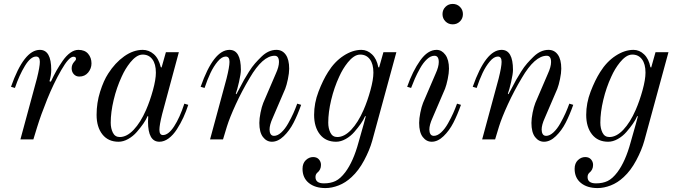

<svg xmlns="http://www.w3.org/2000/svg" viewBox="-20 -710 3444 978"><path d="M36 -268Q102 -456 183 -456Q241 -456 241 -354Q241 -326 232 -296L239 -294Q254 -326 267.5 -350Q281 -374 299.5 -400.5Q318 -427 338.5 -441.5Q359 -456 379 -456Q412 -456 429 -436Q446 -416 446 -387Q446 -361 429 -340.5Q412 -320 384 -320Q367 -320 356 -332Q345 -344 345 -362Q345 -380 357 -394Q367 -404 367 -409Q367 -412 366.5 -414.5Q366 -417 363 -419Q360 -421 354 -421Q331 -421 292 -353Q253 -285 220.5 -204.5Q188 -124 169 -62L150 0H84L168 -310Q183 -370 183 -395Q183 -422 164 -422Q136 -422 107 -374.5Q78 -327 56 -262Z M472 -125Q472 -186 490 -243Q508 -300 531 -335Q566 -390 612.5 -423Q659 -456 707 -456Q738 -456 763 -434.5Q788 -413 799 -368L803 -366L825 -444H891L806 -129Q792 -73 792 -49Q792 -22 810 -22Q838 -22 867 -66.5Q896 -111 919 -182L939 -176Q928 -142 914 -111.5Q900 -81 881 -51.5Q862 -22 839 -5Q816 12 792 12Q734 12 734 -90L735 -117L732 -119Q724 -100 710 -80Q696 -60 677 -38Q658 -16 633 -2Q608 12 584 12Q531 12 501.5 -25.5Q472 -63 472 -125ZM544 -85Q544 -56 555 -34Q566 -12 590 -12Q626 -12 661 -49Q696 -86 724 -150Q744 -196 759 -250.5Q774 -305 774 -340Q774 -384 756 -408Q738 -432 707 -432Q690 -432 674 -421Q658 -410 644 -392.5Q630 -375 619.5 -357.5Q609 -340 600 -320Q574 -264 559 -201Q544 -138 544 -85Z M1002 -268Q1068 -456 1149 -456Q1207 -456 1207 -354Q1207 -334 1197.5 -292.5Q1188 -251 1181 -233L1184 -230Q1188 -236 1201 -261.5Q1214 -287 1223 -303Q1232 -319 1248 -344.5Q1264 -370 1279 -387Q1294 -404 1312 -421.5Q1330 -439 1349 -447.5Q1368 -456 1388 -456Q1418 -456 1435.5 -431.5Q1453 -407 1453 -360Q1453 -338 1446.5 -307Q1440 -276 1433 -258L1369 -109Q1353 -74 1353 -50Q1353 -36 1358.5 -27Q1364 -18 1376 -18Q1394 -18 1413 -35.5Q1432 -53 1448 -81.5Q1464 -110 1474.5 -133.5Q1485 -157 1494 -182L1514 -176Q1496 -125 1475.5 -85Q1455 -45 1425.5 -16.5Q1396 12 1365 12Q1338 12 1319.5 -12Q1301 -36 1301 -84Q1301 -106 1307 -136Q1313 -166 1321 -186L1385 -335Q1401 -370 1401 -394Q1401 -426 1379 -426Q1318 -426 1252 -313Q1212 -246 1181 -178.5Q1150 -111 1136 -66L1116 0H1050L1134 -310Q1149 -370 1149 -395Q1149 -422 1130 -422Q1110 -422 1089 -397Q1068 -372 1052 -338Q1036 -304 1022 -262Z M1652 -85Q1652 -56 1663 -34Q1674 -12 1698 -12Q1734 -12 1769 -49Q1804 -86 1832 -150Q1852 -196 1867 -250.5Q1882 -305 1882 -340Q1882 -384 1864 -408Q1846 -432 1815 -432Q1798 -432 1782 -421Q1766 -410 1752 -392.5Q1738 -375 1727.5 -357.5Q1717 -340 1708 -320Q1682 -264 1667 -201Q1652 -138 1652 -85ZM1521 150Q1521 122 1537.5 106Q1554 90 1575 90Q1594 90 1604.5 102Q1615 114 1615 130Q1615 155 1596 170Q1587 178 1587 192Q1587 224 1630 224Q1664 224 1689 212Q1714 200 1739 167Q1780 112 1806 16Q1841 -106 1843 -117L1840 -119Q1832 -100 1818 -80Q1804 -60 1785 -38Q1766 -16 1741 -2Q1716 12 1692 12Q1639 12 1609.5 -25.5Q1580 -63 1580 -125Q1580 -185 1602.5 -243.5Q1625 -302 1651 -343Q1684 -396 1730 -426Q1776 -456 1821 -456Q1851 -456 1875 -433Q1899 -410 1907 -368L1911 -366L1933 -444H1999L1876 7Q1863 54 1835 106.5Q1807 159 1771 192Q1740 221 1705 234.5Q1670 248 1638 248Q1585 248 1553 222Q1521 196 1521 150Z M2054 -268Q2082 -348 2120.5 -402Q2159 -456 2204 -456Q2230 -456 2248.5 -431Q2267 -406 2267 -360Q2267 -338 2260.5 -307Q2254 -276 2247 -258L2183 -109Q2167 -74 2167 -50Q2167 -36 2172.5 -27Q2178 -18 2190 -18Q2208 -18 2227 -35.5Q2246 -53 2262 -81.5Q2278 -110 2288.5 -133.5Q2299 -157 2308 -182L2328 -176Q2310 -125 2289.5 -85Q2269 -45 2239.5 -16.5Q2210 12 2179 12Q2152 12 2133.5 -12Q2115 -36 2115 -84Q2115 -106 2121 -136Q2127 -166 2135 -186L2199 -335Q2215 -370 2215 -394Q2215 -426 2193 -426Q2174 -426 2155 -408.5Q2136 -391 2120 -362.5Q2104 -334 2093.5 -310Q2083 -286 2074 -262ZM2249 -601Q2234 -616 2234 -638Q2234 -660 2249 -675Q2264 -690 2286 -690Q2308 -690 2323 -675Q2338 -660 2338 -638Q2338 -616 2323 -601Q2308 -586 2286 -586Q2264 -586 2249 -601Z M2388 -268Q2454 -456 2535 -456Q2593 -456 2593 -354Q2593 -334 2583.5 -292.5Q2574 -251 2567 -233L2570 -230Q2574 -236 2587 -261.5Q2600 -287 2609 -303Q2618 -319 2634 -344.5Q2650 -370 2665 -387Q2680 -404 2698 -421.5Q2716 -439 2735 -447.5Q2754 -456 2774 -456Q2804 -456 2821.5 -431.5Q2839 -407 2839 -360Q2839 -338 2832.5 -307Q2826 -276 2819 -258L2755 -109Q2739 -74 2739 -50Q2739 -36 2744.5 -27Q2750 -18 2762 -18Q2780 -18 2799 -35.5Q2818 -53 2834 -81.5Q2850 -110 2860.5 -133.5Q2871 -157 2880 -182L2900 -176Q2882 -125 2861.5 -85Q2841 -45 2811.5 -16.5Q2782 12 2751 12Q2724 12 2705.5 -12Q2687 -36 2687 -84Q2687 -106 2693 -136Q2699 -166 2707 -186L2771 -335Q2787 -370 2787 -394Q2787 -426 2765 -426Q2704 -426 2638 -313Q2598 -246 2567 -178.5Q2536 -111 2522 -66L2502 0H2436L2520 -310Q2535 -370 2535 -395Q2535 -422 2516 -422Q2496 -422 2475 -397Q2454 -372 2438 -338Q2422 -304 2408 -262Z M3038 -85Q3038 -56 3049 -34Q3060 -12 3084 -12Q3120 -12 3155 -49Q3190 -86 3218 -150Q3238 -196 3253 -250.5Q3268 -305 3268 -340Q3268 -384 3250 -408Q3232 -432 3201 -432Q3184 -432 3168 -421Q3152 -410 3138 -392.5Q3124 -375 3113.5 -357.5Q3103 -340 3094 -320Q3068 -264 3053 -201Q3038 -138 3038 -85ZM2907 150Q2907 122 2923.5 106Q2940 90 2961 90Q2980 90 2990.5 102Q3001 114 3001 130Q3001 155 2982 170Q2973 178 2973 192Q2973 224 3016 224Q3050 224 3075 212Q3100 200 3125 167Q3166 112 3192 16Q3227 -106 3229 -117L3226 -119Q3218 -100 3204 -80Q3190 -60 3171 -38Q3152 -16 3127 -2Q3102 12 3078 12Q3025 12 2995.5 -25.5Q2966 -63 2966 -125Q2966 -185 2988.5 -243.5Q3011 -302 3037 -343Q3070 -396 3116 -426Q3162 -456 3207 -456Q3237 -456 3261 -433Q3285 -410 3293 -368L3297 -366L3319 -444H3385L3262 7Q3249 54 3221 106.5Q3193 159 3157 192Q3126 221 3091 234.5Q3056 248 3024 248Q2971 248 2939 222Q2907 196 2907 150Z"/></svg>

Font: Old Standard TT
Style: Italic
Weight: 400
Italic angle: -15.2°
Designer: Alexey Kryukov <alexios@thessalonica.org.ru>
Version: Version 2.2